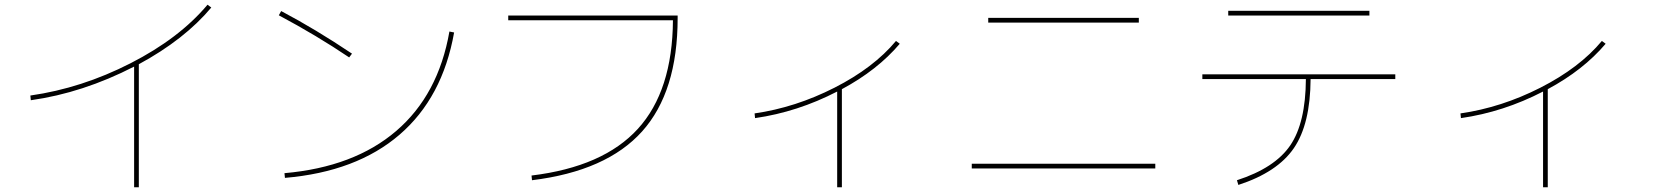

<svg xmlns="http://www.w3.org/2000/svg" viewBox="-20 -756 7040 816"><path d="M109 -350Q327 -381 534.5 -487Q742 -593 862 -736L878 -724Q764 -588 570 -483V40H550V-473Q332 -361 111 -330Z M1165 -691 1175 -709Q1321 -632 1476 -528L1464 -512Q1328 -604 1165 -691ZM1189 -20Q1485 -46 1664 -199.5Q1843 -353 1890 -622L1910 -618Q1861 -341 1678 -183.5Q1495 -26 1191 0Z M2840 -670H2140V-690H2860V-680Q2860 -366 2709 -197.5Q2558 -29 2241 10L2239 -10Q2544 -47 2691 -208.5Q2838 -370 2840 -670Z M3187 -274Q3361 -299 3527 -383.5Q3693 -468 3788 -582L3804 -570Q3709 -458 3558 -377V40H3538V-367Q3370 -280 3189 -254Z M4180 -660V-680H4820V-660ZM4110 -40V-60H4890V-40Z M5200 -690V-710H5800V-690ZM5910 -440V-420H5550Q5549 -229 5479 -126.5Q5409 -24 5243 30L5237 10Q5398 -42 5463.5 -138Q5529 -234 5530 -420H5090V-440Z M6187 -274Q6361 -299 6527 -383.5Q6693 -468 6788 -582L6804 -570Q6709 -458 6558 -377V40H6538V-367Q6370 -280 6189 -254Z"/></svg>

Font: Mplus 1p Thin
Style: Regular
Weight: 250
Version: Version 1.061